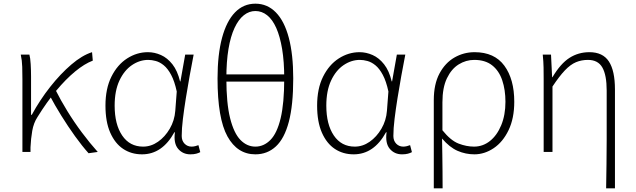

<svg xmlns="http://www.w3.org/2000/svg" viewBox="-20 -827 3460 1045"><path d="M102 0V-396Q102 -428 101 -463Q100 -498 93 -530H140Q145 -512 147 -478Q149 -444 149 -410V-202H153Q197 -283 253 -354Q309 -425 368 -475.5Q427 -526 481 -543L485 -497Q440 -480 389 -438Q338 -396 286 -333.5Q234 -271 184 -190Q163 -158 155.5 -115Q148 -72 146 -25V0ZM462 7Q427 -32 388.5 -85.5Q350 -139 314 -197Q278 -255 251 -306L284 -334Q310 -282 346.5 -222.5Q383 -163 426 -105.5Q469 -48 512 0Z M753 13Q695 13 650.5 -16.5Q606 -46 580 -105Q554 -164 554 -252Q554 -345 586.5 -410Q619 -475 672 -509Q725 -543 785 -543Q821 -543 856 -527.5Q891 -512 918.5 -477Q946 -442 960 -384H962L988 -530H1034Q1023 -474 1012 -413Q1001 -352 991.5 -292.5Q982 -233 975.5 -180Q969 -127 969 -87Q969 -61 984.5 -45Q1000 -29 1023 -29Q1032 -29 1042.5 -31.5Q1053 -34 1060 -37L1070 1Q1061 6 1048 9.5Q1035 13 1016 13Q975 13 949.5 -17Q924 -47 932 -107H929Q863 13 753 13ZM759 -29Q802 -29 840 -55.5Q878 -82 904 -126.5Q930 -171 934 -224L942 -329Q930 -385 911.5 -419.5Q893 -454 871.5 -471.5Q850 -489 828 -495Q806 -501 787 -501Q740 -501 698 -472.5Q656 -444 630 -388.5Q604 -333 604 -252Q604 -150 645 -89.5Q686 -29 759 -29Z M1370 13Q1272 13 1218 -84.5Q1164 -182 1164 -400Q1164 -530 1188.5 -621Q1213 -712 1259 -759.5Q1305 -807 1370 -807Q1435 -807 1481.5 -759.5Q1528 -712 1552 -621Q1576 -530 1576 -400Q1576 -255 1552 -164Q1528 -73 1481.5 -30Q1435 13 1370 13ZM1370 -29Q1416 -29 1452 -65.5Q1488 -102 1507.5 -183.5Q1527 -265 1527 -400Q1527 -492 1515.5 -560.5Q1504 -629 1483.5 -675Q1463 -721 1434 -744Q1405 -767 1370 -767Q1336 -767 1307 -744Q1278 -721 1256.5 -675Q1235 -629 1223.5 -560.5Q1212 -492 1212 -400Q1212 -265 1232.5 -183.5Q1253 -102 1288.5 -65.5Q1324 -29 1370 -29ZM1191 -383V-422H1548V-383Z M1905 13Q1847 13 1802.5 -16.5Q1758 -46 1732 -105Q1706 -164 1706 -252Q1706 -345 1738.5 -410Q1771 -475 1824 -509Q1877 -543 1937 -543Q1973 -543 2008 -527.5Q2043 -512 2070.5 -477Q2098 -442 2112 -384H2114L2140 -530H2186Q2175 -474 2164 -413Q2153 -352 2143.5 -292.5Q2134 -233 2127.5 -180Q2121 -127 2121 -87Q2121 -61 2136.5 -45Q2152 -29 2175 -29Q2184 -29 2194.5 -31.5Q2205 -34 2212 -37L2222 1Q2213 6 2200 9.5Q2187 13 2168 13Q2127 13 2101.5 -17Q2076 -47 2084 -107H2081Q2015 13 1905 13ZM1911 -29Q1954 -29 1992 -55.5Q2030 -82 2056 -126.5Q2082 -171 2086 -224L2094 -329Q2082 -385 2063.5 -419.5Q2045 -454 2023.5 -471.5Q2002 -489 1980 -495Q1958 -501 1939 -501Q1892 -501 1850 -472.5Q1808 -444 1782 -388.5Q1756 -333 1756 -252Q1756 -150 1797 -89.5Q1838 -29 1911 -29Z M2341 198V-282Q2341 -369 2372 -427Q2403 -485 2453.5 -514Q2504 -543 2563 -543Q2671 -543 2725 -469.5Q2779 -396 2779 -273Q2779 -183 2748 -118.5Q2717 -54 2667 -20.5Q2617 13 2562 13Q2514 13 2470.5 -6Q2427 -25 2386 -73Q2387 -21 2387.5 20.5Q2388 62 2388.5 104Q2389 146 2389 198ZM2560 -29Q2608 -29 2646.5 -59.5Q2685 -90 2708 -145.5Q2731 -201 2731 -273Q2731 -338 2713.5 -390Q2696 -442 2658.5 -471.5Q2621 -501 2561 -501Q2516 -501 2476.5 -476.5Q2437 -452 2412.5 -401Q2388 -350 2388 -270V-118Q2433 -62 2476 -45.5Q2519 -29 2560 -29Z M3279 198Q3280 132 3281 64.5Q3282 -3 3282 -70Q3282 -137 3282 -203Q3282 -269 3282 -334Q3282 -418 3258.5 -459.5Q3235 -501 3180 -501Q3145 -501 3115 -488.5Q3085 -476 3054.5 -444Q3024 -412 2987 -356V0H2939V-396Q2939 -428 2938.5 -459Q2938 -490 2934 -530H2979L2985 -407H2987Q3031 -481 3079.5 -512Q3128 -543 3188 -543Q3261 -543 3294 -492.5Q3327 -442 3327 -340V198Z"/></svg>

Font: Noto Sans TC ExtraLight
Style: Regular
Weight: 250
Designer: Ryoko NISHIZUKA  (kana, bopomofo & ideographs); Paul D. Hunt (Latin, Greek & Cyrillic); Sandoll Communications , Soo-you
Foundry: Adobe
Version: Version 2.004-H2;hotconv 1.0.118;makeotfexe 2.5.65603